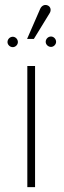

<svg xmlns="http://www.w3.org/2000/svg" viewBox="-20 -774 264 794"><path d="M125 0V-501H93V0ZM120 -613 185 -719C193 -731 190 -747 176 -752C163 -757 151 -749 146 -737L92 -613ZM33 -579C44 -579 54 -589 54 -600C54 -612 44 -622 33 -622C21 -622 11 -612 11 -600C11 -589 21 -579 33 -579ZM191 -580C202 -580 212 -590 212 -601C212 -613 202 -623 191 -623C179 -623 169 -613 169 -601C169 -590 179 -580 191 -580Z"/></svg>

Font: Advent Pro
Style: ExtraLight
Weight: 250
Designer: Andreas Kalpakidis
Foundry: Andreas Kalpakidis
Version: Version 2.002 2007